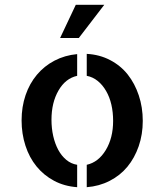

<svg xmlns="http://www.w3.org/2000/svg" viewBox="-20 -779 686 803"><path d="M342.8 -553.7Q396.5 -550.8 440.4 -527.8Q484.4 -504.9 514.2 -467.3Q543.9 -429.7 560.5 -379.9Q577.1 -330.1 577.1 -273.4Q577.1 -216.8 560.1 -167.5Q543 -118.2 512.7 -81.5Q482.4 -44.9 438.5 -22.5Q394.5 0 342.8 3.9V-89.8Q391.6 -100.6 422.4 -151.4Q453.1 -202.1 453.1 -273.4Q453.1 -309.6 445.8 -341.3Q438.5 -373 423.8 -398.4Q409.2 -423.8 388.7 -440.4Q368.2 -457 342.8 -461.9ZM70.3 -275.4Q70.3 -332 86.9 -380.9Q103.5 -429.7 134.3 -466.3Q165 -502.9 208 -525.4Q251 -547.9 302.7 -552.7V-461.9Q253.9 -451.2 224.6 -400.4Q195.3 -349.6 195.3 -278.3Q195.3 -242.2 202.6 -210Q210 -177.7 223.6 -152.3Q237.3 -127 257.3 -110.4Q277.3 -93.8 302.7 -89.8V3.9Q249 0 206.1 -22.9Q163.1 -45.9 132.8 -83Q102.5 -120.1 86.4 -169.9Q70.3 -219.7 70.3 -275.4ZM416 -758.8 309.6 -620.1H231.4L296.9 -758.8Z"/></svg>

Font: Allerta Stencil
Style: Regular
Weight: 400
Designer: Matt McInerney
Foundry: Matt McInerney
Version: Version 1.02